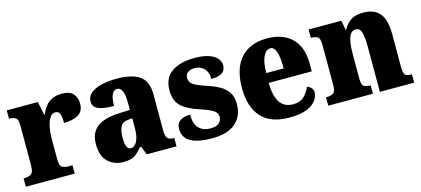

<svg xmlns="http://www.w3.org/2000/svg" viewBox="-50 -925 2871 1308"><g transform="rotate(-15 1385.5 -270.5)"><path d="M9 0V-59H14Q46 -59 63.5 -71.5Q81 -84 81 -131V-409Q81 -453 66.5 -465Q52 -477 22 -477H18V-536H237L257 -442H261Q285 -499 320 -524Q355 -549 410 -549Q465 -549 489 -521Q513 -493 513 -452Q513 -398 474 -375Q435 -352 373 -352Q373 -393 365.5 -415.5Q358 -438 332 -438Q310 -438 295 -414.5Q280 -391 272 -354Q264 -317 264 -278V-126Q264 -82 279.5 -70.5Q295 -59 321 -59H354V0Z M694 10Q633 10 589 -30.5Q545 -71 545 -155Q545 -237 597 -276Q649 -315 753 -319L829 -322V-375Q829 -483 780 -483Q758 -483 745 -456Q732 -429 732 -376Q657 -376 621 -392Q585 -408 585 -445Q585 -483 614 -506Q643 -529 691 -540Q739 -551 796 -551Q904 -551 958 -513Q1012 -475 1012 -382V-129Q1012 -89 1024 -74Q1036 -59 1068 -59H1072V0H862L839 -59H829Q808 -33 790 -18Q772 -3 749.5 3.5Q727 10 694 10ZM768 -68Q796 -68 813 -101.5Q830 -135 830 -191V-263L801 -260Q762 -257 747 -230Q732 -203 732 -151Q732 -68 768 -68Z M1323 10Q1244 10 1199.5 -6Q1155 -22 1137 -48.5Q1119 -75 1119 -108Q1119 -150 1147.5 -167.5Q1176 -185 1217 -185Q1217 -117 1247.5 -87.5Q1278 -58 1326 -58Q1371 -58 1389.5 -76Q1408 -94 1408 -118Q1408 -147 1380.5 -164.5Q1353 -182 1295 -201Q1209 -228 1166.5 -266.5Q1124 -305 1124 -381Q1124 -468 1184.5 -509Q1245 -550 1345 -550Q1409 -550 1448 -535.5Q1487 -521 1504.5 -499Q1522 -477 1522 -453Q1522 -418 1498 -400Q1474 -382 1420 -382Q1420 -431 1393.5 -457Q1367 -483 1329 -483Q1300 -483 1281 -470Q1262 -457 1262 -431Q1262 -402 1285 -385Q1308 -368 1374 -346Q1425 -330 1463 -309Q1501 -288 1522.5 -255.5Q1544 -223 1544 -171Q1544 -90 1488.5 -40Q1433 10 1323 10Z M1868 10Q1734 10 1669.5 -62.5Q1605 -135 1605 -266Q1605 -407 1671 -479Q1737 -551 1856 -551Q1967 -551 2030.5 -489.5Q2094 -428 2094 -309V-255H1790Q1792 -159 1823 -115Q1854 -71 1915 -71Q1963 -71 1991 -97Q2019 -123 2035 -162Q2052 -157 2064 -144.5Q2076 -132 2076 -113Q2076 -84 2055.5 -55.5Q2035 -27 1989 -8.5Q1943 10 1868 10ZM1914 -324Q1915 -399 1902 -439.5Q1889 -480 1861 -480Q1831 -480 1811.5 -440Q1792 -400 1792 -324Z M2142 0V-59H2146Q2178 -59 2194.5 -71Q2211 -83 2211 -127V-413Q2211 -454 2196 -465.5Q2181 -477 2151 -477H2147V-536H2378L2390 -470H2395Q2412 -503 2443.5 -527Q2475 -551 2537 -551Q2612 -551 2650.5 -505.5Q2689 -460 2689 -359V-129Q2689 -83 2700.5 -71Q2712 -59 2744 -59H2748V0H2506V-320Q2506 -384 2496 -419Q2486 -454 2456 -454Q2432 -454 2418.5 -433Q2405 -412 2399.5 -377.5Q2394 -343 2394 -303V-124Q2394 -82 2408 -70.5Q2422 -59 2453 -59H2457V0Z"/></g></svg>

Font: Noto Serif Armenian SemiCondensed Black
Style: Regular
Weight: 900
Width: 4
Designer: Monotype Design Team
Foundry: Monotype Imaging Inc.
Version: Version 2.008; ttfautohint (v1.8.4.7-5d5b)